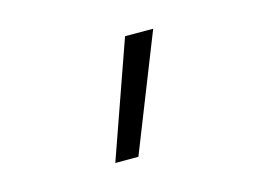

<svg xmlns="http://www.w3.org/2000/svg" viewBox="-56 -224 712 514"><g transform="rotate(-15 300.0 33.5)"><path d="M208 194 321 -127H399L272 194Z"/></g></svg>

Font: Iosevka Slab Light Extended
Style: Regular
Weight: 300
Width: 7
Monospace: yes
Designer: Belleve Invis
Foundry: Belleve Invis
Version: Version 11.1.0; ttfautohint (v1.8.3)